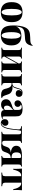

<svg xmlns="http://www.w3.org/2000/svg" viewBox="1971 -2796 839 4821"><g transform="rotate(90 2390.5 -385.5)"><path d="M285 -532Q360 -532 416.5 -505.5Q473 -479 504.5 -419Q536 -359 536 -259Q536 -159 504.5 -99Q473 -39 416.5 -12.5Q360 14 285 14Q211 14 154.5 -12.5Q98 -39 66 -99Q34 -159 34 -259Q34 -359 66 -419Q98 -479 154.5 -505.5Q211 -532 285 -532ZM285 -512Q250 -512 226.5 -452.5Q203 -393 203 -259Q203 -125 226.5 -65.5Q250 -6 285 -6Q321 -6 344 -65.5Q367 -125 367 -259Q367 -393 344 -452.5Q321 -512 285 -512Z M1117 -785 1132 -782Q1121 -722 1102.5 -685.5Q1084 -649 1061 -631Q1039 -613 1008.5 -604.5Q978 -596 940 -594Q926 -593 902 -592Q878 -591 838 -586Q783 -581 748.5 -569Q714 -557 693 -531.5Q672 -506 660 -461Q648 -416 638 -345L723 -342L626 -278Q629 -357 664 -407Q699 -457 756 -480.5Q813 -504 883 -504Q953 -504 1006 -478.5Q1059 -453 1089.5 -397.5Q1120 -342 1120 -251Q1120 -158 1087.5 -99.5Q1055 -41 997 -13.5Q939 14 862 14Q789 14 741.5 -8Q694 -30 667.5 -71Q641 -112 630 -171Q619 -230 619 -304Q619 -336 621 -375.5Q623 -415 629 -456.5Q635 -498 646.5 -538.5Q658 -579 675.5 -613Q693 -647 720 -670Q745 -692 776 -703.5Q807 -715 846 -719Q892 -724 929.5 -725Q967 -726 994 -727Q1044 -729 1071 -742Q1098 -755 1117 -785ZM870 -484Q848 -484 829 -461.5Q810 -439 798.5 -388.5Q787 -338 787 -253Q787 -168 798 -113Q809 -58 828 -32Q847 -6 870 -6Q890 -6 905.5 -23Q921 -40 930.5 -72.5Q940 -105 945.5 -151Q951 -197 951 -255Q951 -380 928 -432Q905 -484 870 -484Z M1797 -517V-496Q1764 -496 1750.5 -481Q1737 -466 1737 -424V-93Q1737 -51 1750.5 -36Q1764 -21 1797 -21V0Q1777 -1 1737.5 -2.5Q1698 -4 1661 -4Q1621 -4 1582.5 -2.5Q1544 -1 1525 0V-21Q1553 -21 1564 -36Q1575 -51 1575 -93V-424Q1575 -466 1564 -481Q1553 -496 1525 -496V-517Q1543 -516 1579 -514.5Q1615 -513 1653 -513Q1693 -513 1734.5 -514.5Q1776 -516 1797 -517ZM1449 -517V-496Q1421 -496 1410 -481Q1399 -466 1399 -424V-93Q1399 -51 1410 -36Q1421 -21 1449 -21V0Q1430 -1 1394 -2.5Q1358 -4 1321 -4Q1280 -4 1239 -2.5Q1198 -1 1177 0V-21Q1210 -21 1223.5 -36Q1237 -51 1237 -93V-424Q1237 -466 1223.5 -481Q1210 -496 1177 -496V-517Q1196 -516 1235.5 -514.5Q1275 -513 1313 -513Q1353 -513 1391 -514.5Q1429 -516 1449 -517ZM1587 -458 1604 -449 1379 -39 1362 -48Z M2309 -532Q2363 -532 2388 -507Q2413 -482 2413 -444Q2413 -405 2389.5 -382.5Q2366 -360 2331 -360Q2311 -360 2290.5 -367.5Q2270 -375 2256 -392.5Q2242 -410 2242 -437Q2242 -456 2252.5 -475.5Q2263 -495 2288 -508Q2259 -505 2244 -490.5Q2229 -476 2221 -448Q2213 -420 2201 -377Q2193 -349 2183.5 -327Q2174 -305 2157 -290.5Q2140 -276 2109 -268L2112 -275Q2192 -287 2243 -272Q2294 -257 2320 -225Q2342 -198 2352.5 -160Q2363 -122 2382 -76Q2393 -50 2403.5 -37Q2414 -24 2437 -21V0Q2417 3 2398.5 4.5Q2380 6 2362 6Q2300 6 2262 -17Q2224 -40 2210 -98Q2208 -111 2201 -134.5Q2194 -158 2184 -183Q2174 -208 2159 -225Q2144 -242 2120 -251Q2096 -260 2060 -256V-274Q2104 -277 2127.5 -289.5Q2151 -302 2163 -328Q2175 -354 2185 -394Q2197 -437 2209 -468Q2221 -499 2244 -515.5Q2267 -532 2309 -532ZM2122 -517V-496Q2090 -496 2077 -481Q2064 -466 2064 -424V-93Q2064 -51 2077 -36Q2090 -21 2122 -21V0Q2101 -1 2060 -2.5Q2019 -4 1980 -4Q1941 -4 1901 -2.5Q1861 -1 1842 0V-21Q1875 -21 1888.5 -36Q1902 -51 1902 -93V-424Q1902 -466 1888.5 -481Q1875 -496 1842 -496V-517Q1863 -516 1905.5 -514.5Q1948 -513 1986 -513Q2026 -513 2064 -514.5Q2102 -516 2122 -517Z M2606 7Q2560 7 2530 -10.5Q2500 -28 2486 -57Q2472 -86 2472 -119Q2472 -161 2491.5 -188Q2511 -215 2542 -231.5Q2573 -248 2607 -259Q2641 -270 2672 -280.5Q2703 -291 2722 -305.5Q2741 -320 2741 -343V-426Q2741 -448 2734.5 -467.5Q2728 -487 2711.5 -499.5Q2695 -512 2666 -512Q2648 -512 2631 -507Q2614 -502 2601 -491Q2633 -480 2648.5 -458Q2664 -436 2664 -409Q2664 -372 2638.5 -350.5Q2613 -329 2578 -329Q2540 -329 2519.5 -353Q2499 -377 2499 -411Q2499 -441 2514 -461.5Q2529 -482 2558 -499Q2587 -516 2628 -524Q2669 -532 2715 -532Q2762 -532 2801.5 -522.5Q2841 -513 2869 -485Q2891 -462 2897 -429Q2903 -396 2903 -345V-75Q2903 -50 2907.5 -40.5Q2912 -31 2922 -31Q2931 -31 2939 -36Q2947 -41 2955 -47L2966 -30Q2944 -12 2914 -2.5Q2884 7 2849 7Q2809 7 2786.5 -3.5Q2764 -14 2754.5 -32Q2745 -50 2744 -72Q2722 -36 2689 -14.5Q2656 7 2606 7ZM2689 -65Q2705 -65 2717.5 -71.5Q2730 -78 2741 -94V-302Q2733 -288 2719.5 -275.5Q2706 -263 2691 -250.5Q2676 -238 2662.5 -223Q2649 -208 2640.5 -187.5Q2632 -167 2632 -138Q2632 -99 2648 -82Q2664 -65 2689 -65Z M3567 -517V-496Q3538 -496 3526.5 -481Q3515 -466 3515 -424V-93Q3515 -51 3526.5 -36Q3538 -21 3567 -21V0Q3548 -1 3512 -2.5Q3476 -4 3436 -4Q3396 -4 3353.5 -2.5Q3311 -1 3289 0V-21Q3322 -21 3337.5 -36Q3353 -51 3353 -93V-424Q3353 -466 3342 -481Q3331 -496 3303 -496H3294Q3265 -496 3259.5 -480.5Q3254 -465 3250 -424Q3242 -330 3230.5 -243.5Q3219 -157 3193 -90Q3180 -57 3163 -34Q3146 -11 3124.5 1.5Q3103 14 3076 14Q3053 14 3028.5 4Q3004 -6 2988 -28.5Q2972 -51 2972 -87Q2972 -129 2996.5 -153Q3021 -177 3059 -177Q3099 -177 3119 -153.5Q3139 -130 3139 -97Q3139 -62 3118 -40.5Q3097 -19 3067 -6Q3069 -5 3073 -4.5Q3077 -4 3081 -4Q3104 -4 3121 -17Q3138 -30 3151.5 -51Q3165 -72 3174 -95Q3191 -138 3202 -193Q3213 -248 3219.5 -308.5Q3226 -369 3230 -424Q3233 -466 3212.5 -481Q3192 -496 3151 -496V-517Q3159 -516 3177 -515.5Q3195 -515 3212 -515Q3236 -515 3255.5 -515.5Q3275 -516 3308 -516Q3339 -516 3361 -515.5Q3383 -515 3402 -514Q3421 -513 3443 -513Q3464 -513 3488 -514Q3512 -515 3533.5 -516Q3555 -517 3567 -517Z M4162 -517V-496Q4133 -496 4121.5 -481Q4110 -466 4110 -424V-93Q4110 -51 4121 -36Q4132 -21 4160 -21V0Q4141 -1 4105 -2.5Q4069 -4 4032 -4Q3994 -4 3954.5 -2.5Q3915 -1 3896 0V-21Q3925 -21 3936.5 -36Q3948 -51 3948 -93V-452Q3948 -479 3939 -487.5Q3930 -496 3906 -496Q3865 -496 3843.5 -480Q3822 -464 3814 -437.5Q3806 -411 3806 -380Q3806 -314 3836 -285.5Q3866 -257 3937 -256Q3956 -256 3975 -257Q3994 -258 4008 -258L4010 -235Q3973 -235 3939.5 -235Q3906 -235 3875 -235Q3806 -234 3760.5 -245.5Q3715 -257 3688.5 -277Q3662 -297 3651 -322.5Q3640 -348 3640 -376Q3640 -420 3664 -451.5Q3688 -483 3742 -500Q3796 -517 3886 -517Q3923 -517 3954 -515Q3985 -513 4028 -513Q4064 -513 4103 -514.5Q4142 -516 4162 -517ZM3934 -243V-235Q3909 -233 3888 -225Q3867 -217 3851 -200Q3837 -185 3827.5 -166Q3818 -147 3810.5 -125Q3803 -103 3793 -77Q3778 -32 3743 -14Q3708 4 3644 4Q3630 4 3613 3Q3596 2 3576 0V-21Q3601 -23 3613.5 -29.5Q3626 -36 3633 -47Q3640 -58 3647 -76Q3659 -108 3667 -130Q3675 -152 3682 -166.5Q3689 -181 3698 -190Q3706 -200 3719.5 -209.5Q3733 -219 3758.5 -227Q3784 -235 3826.5 -239.5Q3869 -244 3934 -243Z M4757 -517Q4753 -473 4751.5 -432Q4750 -391 4750 -369Q4750 -349 4751 -330.5Q4752 -312 4753 -299H4730Q4716 -372 4693.5 -415.5Q4671 -459 4646 -477.5Q4621 -496 4597 -496H4566V-103Q4566 -54 4590.5 -37.5Q4615 -21 4656 -21V0Q4630 -1 4584 -2.5Q4538 -4 4486 -4Q4434 -4 4387.5 -2.5Q4341 -1 4314 0V-21Q4357 -21 4380.5 -33.5Q4404 -46 4404 -95V-496H4371Q4348 -496 4323 -477Q4298 -458 4276.5 -415Q4255 -372 4240 -299H4217Q4219 -311 4219.5 -330Q4220 -349 4220 -369Q4220 -391 4218.5 -431.5Q4217 -472 4213 -517H4323Q4349 -517 4393.5 -515Q4438 -513 4484 -513Q4532 -513 4577 -515Q4622 -517 4648 -517Z"/></g></svg>

Font: Playfair Display ExtraBold
Style: Regular
Weight: 800
Designer: Claus Eggers Sørensen
Foundry: Claus Eggers Sørensen
Version: Version 1.203